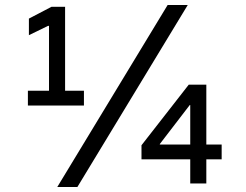

<svg xmlns="http://www.w3.org/2000/svg" viewBox="-20 -730 980 764"><path d="M239 -369H314V-310H91V-369H175V-627H171L95 -590V-656L185 -703H239ZM727 -710 288 14H208L647 -710ZM801 -155H862V-96H801V0H737V-96H543V-152L731 -393H801ZM737 -155V-312H735L616 -157V-155Z"/></svg>

Font: Varela
Style: Regular
Weight: 400
Designer: Joe Prince
Foundry: Joe Prince
Version: Version 1.000